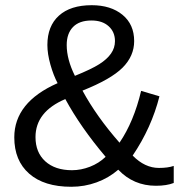

<svg xmlns="http://www.w3.org/2000/svg" viewBox="-20 -712 707 742"><path d="M582.5 5.9C610.2 5.9 633.1 2.3 651.4 -4.9V-70.8C636.4 -65.6 617.4 -63 594.2 -63C557.8 -63 523.9 -78.9 492.7 -110.8C541.2 -182.5 575.7 -258.8 596.2 -339.8L525.4 -360.8C506.5 -281.4 478.7 -214.7 441.9 -160.6C382.6 -228 335 -295.1 298.8 -361.8C372.4 -391.1 424.1 -420.7 453.9 -450.7C483.6 -480.6 498.5 -514.8 498.5 -553.2C498.5 -596.2 483.5 -630 453.4 -654.8C423.3 -679.5 383.6 -691.9 334.5 -691.9C279.8 -691.9 237.5 -678.5 207.8 -651.6C178 -624.8 163.1 -586.9 163.1 -538.1C163.1 -515.3 167 -490.1 174.8 -462.4C182.6 -434.7 191.9 -410.8 202.6 -390.6C91 -341.5 35.2 -271.6 35.2 -181.2C35.2 -121.3 54.4 -74.5 92.8 -40.8C131.2 -7.1 185.4 9.8 255.4 9.8C289.6 9.8 322.3 4.1 353.5 -7.3C384.8 -18.7 412.6 -35 437 -56.2C476.4 -14.8 524.9 5.9 582.5 5.9ZM424.3 -553.2C424.3 -535.6 419.2 -519.5 408.9 -504.9C398.7 -490.2 383.5 -476.6 363.5 -463.9C343.5 -451.2 312.2 -436.2 269.5 -418.9C248.4 -461.3 237.8 -501 237.8 -538.1C237.8 -567.7 245.9 -590.9 262.2 -607.7C278.5 -624.4 302.2 -632.8 333.5 -632.8C361.5 -632.8 383.6 -625.4 399.9 -610.6C416.2 -595.8 424.3 -576.7 424.3 -553.2ZM388.2 -106C370.9 -89.4 350.7 -76.6 327.6 -67.6C304.5 -58.7 281.4 -54.2 258.3 -54.2C214.7 -54.2 180.3 -65.7 155 -88.6C129.8 -111.6 117.2 -142.7 117.2 -182.1C117.2 -247.6 155.6 -296.5 232.4 -329.1C271.8 -256.5 323.7 -182.1 388.2 -106Z"/></svg>

Font: Arimo
Style: Regular
Weight: 400
Designer: Steve Matteson
Foundry: Monotype Imaging Inc.
Version: Version 1.32